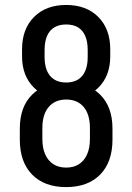

<svg xmlns="http://www.w3.org/2000/svg" viewBox="-20 -740 534 775"><path d="M343 -223.2Q343 -278.2 317.8 -308.2Q292.5 -338.2 247 -338.2V-407Q334.8 -407 384.4 -357.9Q434 -308.8 434 -220.8ZM247 15.2Q159.2 15.2 109.6 -35.4Q60 -86 60 -176.5L151 -179Q151 -142.5 162.5 -116.8Q174 -91 195.5 -77.2Q217 -63.5 247 -63.5ZM60 -176.5V-220.8L151 -223.2V-179ZM247 15.2V-63.5Q277.2 -63.5 298.6 -77.2Q320 -91 331.5 -116.8Q343 -142.5 343 -179L434 -176.5Q434 -86 384.4 -35.4Q334.8 15.2 247 15.2ZM60 -220.8Q60 -308.8 109.6 -357.9Q159.2 -407 247 -407V-338.2Q202.2 -338.2 176.6 -308.2Q151 -278.2 151 -223.2ZM343 -179V-223.2L434 -220.8V-176.5ZM247 -338.2Q165.8 -338.2 117.4 -385.9Q69 -433.5 69 -512.5L160 -510Q160 -460.2 182.4 -433.6Q204.8 -407 247 -407ZM69 -512.5V-541L160 -538.5V-510ZM247 -338.2V-407Q289.5 -407 311.8 -433.6Q334 -460.2 334 -510L425 -512.5Q425 -433.5 376.8 -385.9Q328.5 -338.2 247 -338.2ZM69 -541Q69 -623 117.4 -671.5Q165.8 -720 247 -720V-641.2Q219 -641.2 199.5 -629.6Q180 -618 170 -595Q160 -572 160 -538.5ZM334 -510V-538.5L425 -541V-512.5ZM334 -538.5Q334 -572 324 -595Q314 -618 294.9 -629.6Q275.8 -641.2 247 -641.2V-720Q328.5 -720 376.8 -671.5Q425 -623 425 -541Z"/></svg>

Font: Akshar Light
Style: Regular
Weight: 300
Designer: Tall Chai
Foundry: Tall Chai
Version: Version 1.100